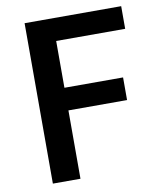

<svg xmlns="http://www.w3.org/2000/svg" viewBox="-83 -807 733 877"><g transform="rotate(-10 283.0 -368.0)"><path d="M539 -740H91V4H219V-313H491V-418H219V-635H539Z"/></g></svg>

Font: Bithumb Trading Sans Semibold
Style: Regular
Weight: 600
Designer: HamHyungwon
Foundry: Bithumb
Version: Version 1.100;Glyphs 3.1.2 (3151)